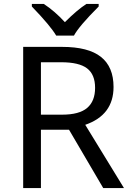

<svg xmlns="http://www.w3.org/2000/svg" viewBox="-20 -951 662 971"><path d="M187 -371.1H293.9Q380.9 -371.1 420.9 -405.3Q460.9 -439.5 460.9 -506.8Q460.9 -574.2 420.4 -605.2Q379.9 -636.2 289.1 -636.2H187ZM187 -294.9V0H97.2V-713.9H293.9Q426.8 -713.9 490.5 -663.3Q554.2 -612.8 554.2 -511.2Q554.2 -369.1 411.1 -319.8L606.9 0H502L329.1 -294.9ZM141.1 -931.2H201.2Q256.8 -895 308.1 -838.9Q369.6 -900.4 417 -931.2H479V-918Q378.9 -817.9 354 -771H264.2Q234.9 -820.8 141.1 -918Z"/></svg>

Font: Noto Sans Southeast Asian
Style: Regular
Weight: 400
Designer: Monotype Design Team
Foundry: Monotype Imaging Inc.
Version: Version 1.06 uh; ttfautohint (v1.4.1)